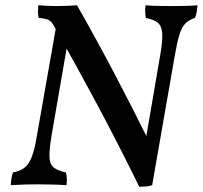

<svg xmlns="http://www.w3.org/2000/svg" viewBox="-20 -699 769 728"><path d="M29 -45Q55 -50 72 -62.5Q89 -75 100 -103Q111 -131 119 -179L195 -611L249 -610L176 -188Q167 -135 167.5 -106Q168 -77 183 -64.5Q198 -52 230 -45Q233 -34 233.5 -22.5Q234 -11 232 3Q201 1 171.5 0.5Q142 0 121 0Q97 0 75.5 0.5Q54 1 21 3Q22 -24 29 -45ZM125 -679Q142 -678 159 -677Q176 -676 195 -676Q217 -676 237 -677Q257 -678 272 -679Q345 -551 416.5 -415Q488 -279 553 -147L508 9Q431 -148 351.5 -297Q272 -446 186 -598Q176 -618 164 -623.5Q152 -629 127 -631Q124 -642 124 -654Q124 -666 125 -679ZM532 -679Q555 -677 581 -676.5Q607 -676 627 -676Q651 -676 679 -676.5Q707 -677 729 -679Q728 -668 726 -654.5Q724 -641 719 -631Q697 -624 683 -610Q669 -596 660 -566.5Q651 -537 642 -484L557 3Q547 7 534.5 8Q522 9 508 9L523 -114L588 -493Q597 -545 595 -573Q593 -601 578 -613Q563 -625 533 -631Q531 -642 530.5 -654Q530 -666 532 -679Z"/></svg>

Font: Vollkorn Medium
Style: Italic
Weight: 500
Italic angle: -11°
Designer: Friedrich Althausen
Foundry: Friedrich Althausen
Version: Version 5.000